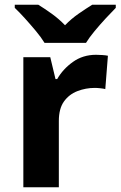

<svg xmlns="http://www.w3.org/2000/svg" viewBox="-20 -786 506 806"><path d="M383 -556Q394 -556 409 -555Q424 -554 433 -552L422 -412Q415 -414 401.5 -415.5Q388 -417 378 -417Q340 -417 305 -403.5Q270 -390 248.5 -360Q227 -330 227 -278V0H78V-546H191L213 -454H220Q244 -496 286 -526Q328 -556 383 -556ZM167 -606Q153 -629 130.5 -656Q108 -683 84.5 -709Q61 -735 42 -753V-766H141Q167 -750 197 -728.5Q227 -707 253 -680Q279 -707 310 -728.5Q341 -750 367 -766H466V-753Q448 -735 424 -709Q400 -683 377.5 -656Q355 -629 341 -606Z"/></svg>

Font: Noto Sans New Tai Lue
Style: Bold
Weight: 700
Version: Version 2.003